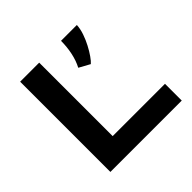

<svg xmlns="http://www.w3.org/2000/svg" viewBox="-165 -829 996 996"><g transform="rotate(-45 333.5 -331.0)"><path d="M107.4 0ZM630.9 0H107.4V-662.1H247.1V-123H630.9ZM523.4 -662.1Q522 -634.3 511.5 -604Q501 -573.7 486.8 -546.9Q472.7 -520 457.5 -498.3Q442.4 -476.6 431.2 -467.3L371.6 -500Q389.6 -534.2 398.4 -576.2Q407.2 -618.2 407.2 -662.1Z"/></g></svg>

Font: PT Astra Sans
Style: Bold
Weight: 700
Designer: A.Korolkova, I. Chaeva
Foundry: ParaType Ltd
Version: Version 1.001; ttfautohint (v1.6)